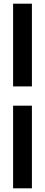

<svg xmlns="http://www.w3.org/2000/svg" viewBox="-20 -821 242 1041"><path d="M51 -801H153V-352.5H51ZM153 -248V200H51V-248Z"/></svg>

Font: Overused Grotesk Medium
Style: Regular
Weight: 525
Version: Version 0.004